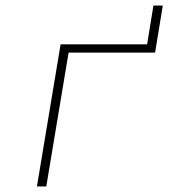

<svg xmlns="http://www.w3.org/2000/svg" viewBox="-20 -677 640 697"><path d="M200 -516H514L537 -657H571L543 -486H229L148 0H114Z"/></svg>

Font: IBM Plex Mono ExtraLight
Style: Italic
Weight: 200
Italic angle: -9°
Monospace: yes
Designer: Mike Abbink, Paul van der Laan, Pieter van Rosmalen
Foundry: Bold Monday
Version: Version 2.3